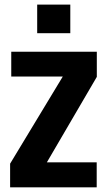

<svg xmlns="http://www.w3.org/2000/svg" viewBox="-20 -804 461 824"><path d="M281.7 -784.2H139.6V-661.6H281.7ZM395.5 -582H28.3V-475.6H249.5L23.4 -101.6V0H395V-107.4H181.2L395.5 -474.1Z"/></svg>

Font: Decalotype SemiBold
Style: Regular
Weight: 600
Designer: Alfredo Marco Pradil
Foundry: Alfredo Marco Pradil
Version: Version 1.0